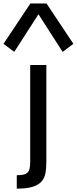

<svg xmlns="http://www.w3.org/2000/svg" viewBox="-35 -909 446 1116"><path d="M329.1 -607.4 391.6 -654.3 235.4 -888.7H141.6L-14.6 -654.3L47.9 -607.4L188.5 -826.2ZM234.4 -531.2H140.6V31.2Q140.6 54.7 137.2 69.8Q133.8 85 125 93.8Q116.2 102.5 101.1 106Q85.9 109.4 62.5 109.4V187.5Q121.1 187.5 155.3 176.5Q189.5 165.5 207 145.3Q224.6 125 229.5 96.2Q234.4 67.4 234.4 31.2Z"/></svg>

Font: Michroma
Style: Regular
Weight: 400
Version: Version 1.000